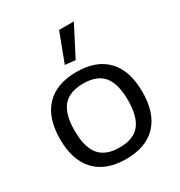

<svg xmlns="http://www.w3.org/2000/svg" viewBox="-188 -931 1005 1071"><g transform="rotate(-30 314.5 -395.5)"><path d="M279 -616 349 -801H444L345 -609ZM315 10Q186 10 117.5 -62Q49 -134 49 -270Q49 -406 117.5 -478Q186 -550 315 -550Q443 -550 511 -478Q579 -406 579 -270Q579 -134 511 -62Q443 10 315 10ZM315 -64Q404 -64 445 -114Q486 -164 486 -270Q486 -376 445 -425.5Q404 -475 315 -475Q226 -475 184.5 -425.5Q143 -376 143 -270Q143 -164 184.5 -114Q226 -64 315 -64Z"/></g></svg>

Font: Encode Sans Wide
Style: Regular
Weight: 400
Designer: Pablo Impallari, Andres Torresi
Foundry: Pablo Impallari, Andres Torresi
Version: Version 1.000; ttfautohint (v1.00) -l 8 -r 50 -G 200 -x 14 -